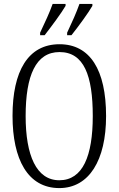

<svg xmlns="http://www.w3.org/2000/svg" viewBox="-20 -951 607 981"><path d="M323 -784V-771H345C381 -816 432 -886 452 -921V-931H386C370 -886 349 -839 323 -784ZM185 -784V-771H208C243 -816 295 -886 315 -921V-931H249C233 -886 211 -839 185 -784ZM283 10C435 10 522 -132 522 -358C522 -594 440 -725 284 -725C123 -725 44 -587 44 -359C44 -137 122 10 283 10ZM283 -30C166 -30 111 -157 111 -358C111 -565 163 -685 284 -685C409 -685 454 -565 454 -358C454 -154 403 -30 283 -30Z"/></svg>

Font: Noto Serif Myanmar ExtraCondensed Light
Style: Regular
Weight: 300
Width: 2
Designer: Ben Mitchell and the Monotype Design Team
Foundry: Monotype Imaging Inc.
Version: Version 2.106